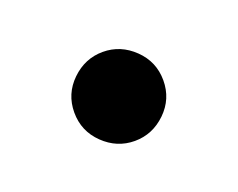

<svg xmlns="http://www.w3.org/2000/svg" viewBox="-38 -317 277 223"><g transform="rotate(-20 100.0 -205.0)"><path d="M61.5 -244Q78 -260 100 -260Q122 -260 138.5 -244Q155 -228 155 -205Q155 -182 138.5 -166Q122 -150 100 -150Q78 -150 61.5 -166Q45 -182 45 -205Q45 -228 61.5 -244Z"/></g></svg>

Font: EB Garamond 12 All SC
Style: AllSC
Weight: 400
Version: Version 0.016 ; ttfautohint (v0.97) -l 8 -r 50 -G 200 -x 0 -